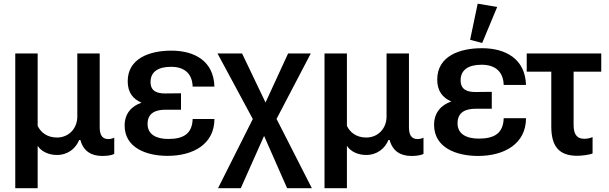

<svg xmlns="http://www.w3.org/2000/svg" viewBox="-20 -828 3290 1038"><path d="M62.5 189.5H183.6V-39.6C204.1 -7.8 244.6 9.8 287.6 9.8C347.7 9.8 389.6 -25.9 408.2 -71.3H414.6C430.7 -10.3 474.1 14.6 530.8 15.1C551.3 15.1 579.6 13.7 597.7 3.9V-83.5C586.9 -78.6 575.7 -76.2 565.4 -76.2C528.8 -76.2 519 -104 519 -140.6V-539.1H397.9V-197.3C397.9 -134.3 352.5 -84.5 288.1 -84.5C232.4 -84.5 199.2 -114.7 183.6 -147.5V-539.1H62.5Z M886.2 14.6C1024.4 14.6 1139.2 -48.8 1139.2 -184.6H1021.5C1019 -105.5 972.7 -76.7 889.6 -76.7C824.2 -76.7 777.8 -101.6 777.8 -157.7C777.8 -216.3 819.8 -234.9 875 -234.9H958.5V-323.7L875 -322.8C831.5 -322.3 793.9 -333 793.9 -384.8C793.9 -440.9 836.4 -466.8 904.8 -466.8C979 -466.8 1019.5 -428.2 1021.5 -359.9H1139.2C1135.3 -498 1032.2 -554.2 906.2 -554.2C789.6 -554.2 670.4 -512.7 670.4 -388.7C670.4 -327.6 699.2 -292.5 745.1 -272.9C691.9 -254.9 653.8 -214.4 653.8 -149.4C653.8 -29.3 770.5 14.6 886.2 14.6Z M1532.2 189.5H1666L1475.1 -185.1L1660.2 -539.1H1537.6L1415.5 -273.9L1288.6 -539.1H1155.8L1346.7 -184.6L1158.7 189.5H1281.7L1407.7 -93.3Z M1734.4 189.5H1855.5V-39.6C1876 -7.8 1916.5 9.8 1959.5 9.8C2019.5 9.8 2061.5 -25.9 2080.1 -71.3H2086.4C2102.5 -10.3 2146 14.6 2202.6 15.1C2223.1 15.1 2251.5 13.7 2269.5 3.9V-83.5C2258.8 -78.6 2247.6 -76.2 2237.3 -76.2C2200.7 -76.2 2190.9 -104 2190.9 -140.6V-539.1H2069.8V-197.3C2069.8 -134.3 2024.4 -84.5 1960 -84.5C1904.3 -84.5 1871.1 -114.7 1855.5 -147.5V-539.1H1734.4Z M2564.9 15.1C2706.1 15.1 2823.7 -50.3 2823.7 -189H2703.1C2700.7 -107.9 2653.3 -78.6 2568.4 -78.6C2501 -78.6 2453.6 -104 2453.6 -161.1C2453.6 -221.7 2496.6 -240.2 2552.7 -240.2H2638.7V-331.5L2552.7 -330.6C2508.3 -330.1 2470.2 -341.3 2470.2 -394C2470.2 -451.2 2513.7 -478 2583.5 -478C2659.7 -478 2701.2 -438.5 2703.1 -368.7H2823.7C2819.3 -509.8 2713.9 -567.4 2585 -567.4C2465.3 -567.4 2343.8 -524.9 2343.8 -397.9C2343.8 -335.4 2373 -299.8 2419.9 -279.3C2365.7 -260.7 2326.7 -219.7 2326.7 -153.3C2326.7 -29.8 2446.3 15.1 2564.9 15.1ZM2586.9 -595.7 2668 -790.5 2562.5 -808.1 2521.5 -612.8Z M2827.6 -440.4H2960.4V-144C2960.4 -36.6 3002.4 14.2 3100.6 14.2C3124 14.2 3166 9.3 3183.6 1.5V-86.9C3169.9 -81.1 3154.8 -77.6 3139.6 -77.6C3094.7 -77.6 3081.1 -106.9 3081.1 -153.3V-440.4H3230.5V-539.1H2827.6Z"/></svg>

Font: Winston SemiBold
Style: Regular
Weight: 600
Designer: Vernon Adams, Kim Jin-seong, David Berlow, Cristiano Sobral
Foundry: The Winston Project Authors
Version: Version 3.004